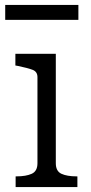

<svg xmlns="http://www.w3.org/2000/svg" viewBox="-20 -754 365 774"><path d="M1 -734H296V-674H1ZM205 -537V-96Q205 -64 227.5 -53.5Q250 -43 289 -43H292V0H43V-43H46Q85 -43 108 -53.5Q131 -64 131 -96V-443Q131 -465 111.5 -472.5Q92 -480 53 -488L42 -490V-537Z"/></svg>

Font: Roboto Serif 20pt Light
Style: Regular
Weight: 300
Version: Version 1.008